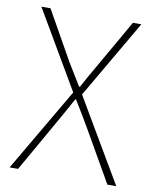

<svg xmlns="http://www.w3.org/2000/svg" viewBox="-82 -789 684 851"><g transform="rotate(10 259.5 -363.0)"><path d="M20 0H58L190 -232C210 -267 230 -303 254 -347H258C285 -303 307 -267 327 -232L460 0H500L280 -374L485 -726H447L320 -504C300 -471 287 -446 265 -406H261C236 -446 221 -471 201 -504L76 -726H35L240 -376Z"/></g></svg>

Font: Noto Sans CJK HK Thin
Style: Regular
Weight: 100
Designer: Ryoko NISHIZUKA 西塚涼子 (kana, bopomofo & ideographs); Paul D. Hunt (Latin, Greek & Cyrillic); Sandoll Communications 산돌커뮤니
Foundry: Adobe
Version: Version 2.004;hotconv 1.0.118;makeotfexe 2.5.65603